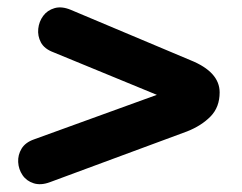

<svg xmlns="http://www.w3.org/2000/svg" viewBox="-20 -544 640 507"><path d="M112 -63Q88 -54 69 -60Q50 -66 39.5 -81.5Q29 -97 28 -116Q27 -135 37 -151.5Q47 -168 70 -176L514 -337L500 -250L121 -406Q97 -415 88 -432Q79 -449 81 -468Q83 -487 94 -502Q105 -517 124 -522.5Q143 -528 167 -518L483 -385Q560 -354 560 -300Q560 -261 536 -236.5Q512 -212 474 -197Z"/></svg>

Font: Nunito ExtraLight Black
Style: Italic
Weight: 900
Italic angle: -9°
Version: Version 3.602